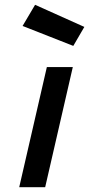

<svg xmlns="http://www.w3.org/2000/svg" viewBox="-20 -779 371 799"><path d="M60 0 175 -500H283L168 0ZM126 -759 331 -667 285 -588 74 -671Z"/></svg>

Font: Titillium Web
Style: SemiBold Italic
Weight: 600
Italic angle: -13°
Version: Version 1.001;PS 57.000;hotconv 1.0.70;makeotf.lib2.5.55311